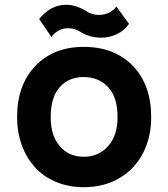

<svg xmlns="http://www.w3.org/2000/svg" viewBox="-20 -760 696 795"><path d="M461.9 -732.9 514.2 -661.1Q494.6 -633.3 464.1 -618.7Q433.6 -604 398.9 -604Q351.6 -604 313 -627.9Q290 -643.1 262.2 -643.1Q220.2 -643.1 192.9 -606.9L142.1 -681.2Q189.5 -740.2 253.9 -740.2Q297.9 -740.2 347.2 -708Q367.2 -698.2 390.1 -698.2Q412.1 -698.2 431.4 -707.5Q450.7 -716.8 461.9 -732.9ZM326.2 -565.9Q454.1 -565.9 530 -487.3Q606 -408.7 606 -274.9Q606 -192.9 572.8 -127.2Q539.6 -61.5 475.6 -23.2Q411.6 15.1 327.1 15.1Q263.7 15.1 211.2 -7.1Q158.7 -29.3 123.8 -68.4Q88.9 -107.4 69.8 -160.4Q50.8 -213.4 50.8 -274.9Q50.8 -408.2 126.5 -487.1Q202.1 -565.9 326.2 -565.9ZM326.2 -440.9Q264.2 -440.9 227.1 -398.9Q189.9 -356.9 189.9 -274.9Q189.9 -198.2 227.8 -154.5Q265.6 -110.8 327.1 -110.8Q388.2 -110.8 427.5 -154.8Q466.8 -198.7 466.8 -274.9Q466.8 -356.9 428 -398.9Q389.2 -440.9 326.2 -440.9Z"/></svg>

Font: Stilu SemiBold
Style: Regular
Weight: 600
Designer: Genilson Lima Santos
Foundry: Genilson Lima Santos
Version: Version 1.200;PS 001.200;hotconv 1.0.88;makeotf.lib2.5.64775